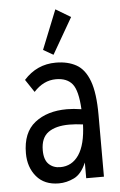

<svg xmlns="http://www.w3.org/2000/svg" viewBox="-51 -719 477 766"><g transform="rotate(-5 187.5 -335.5)"><path d="M154 11Q96 11 64.5 -26.5Q33 -64 33 -120Q33 -203 82.5 -242Q132 -281 211 -281Q237 -281 269 -276Q265 -351 243.5 -377.5Q222 -404 178 -404Q128 -404 89 -361L55 -412Q107 -470 183 -470Q231 -470 265 -451Q299 -432 317 -383.5Q335 -335 335 -247V0H264V-63Q245 -18 215 -3.5Q185 11 154 11ZM101 -126Q101 -88 119 -70.5Q137 -53 165 -53Q212 -53 239.5 -93.5Q267 -134 270 -215Q240 -219 215 -219Q161 -219 131 -197.5Q101 -176 101 -126ZM177 -502 137 -525 200 -682 260 -646Z"/></g></svg>

Font: Inconsolata Condensed Medium
Style: Regular
Weight: 500
Width: 3
Monospace: yes
Designer: Raph Levien, Cyreal, Brenton Simpson
Foundry: Raph Levien, Cyreal, Google
Version: Version 3.100; ttfautohint (v1.8.4.7-5d5b)